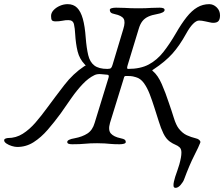

<svg xmlns="http://www.w3.org/2000/svg" viewBox="-91 -690 1080 925"><path d="M755 215Q746 215 745 206Q744 197 747 184.5Q750 172 753 162Q759 145 764 130Q769 115 773 102Q778 84 780.5 70Q783 56 783 45Q783 28 774.5 20Q766 12 753.5 7Q741 2 727 -8Q709 -21 696.5 -46.5Q684 -72 674 -105Q664 -138 653 -171Q642 -206 630 -237Q618 -268 602 -290Q586 -312 564 -318Q548 -323 537.5 -323.5Q527 -324 516 -324Q509 -324 507 -318.5Q505 -313 503 -305L439 -98Q429 -63 443 -47Q457 -31 490 -24Q505 -21 510 -17Q515 -13 515 -6Q515 0 506 2.5Q497 5 485 5Q460 5 444 3.5Q428 2 413 1Q398 0 377 0Q342 0 318.5 2.5Q295 5 257 5Q245 5 239 2.5Q233 0 233 -6Q233 -18 269 -24Q306 -31 330.5 -47Q355 -63 365 -98L432 -316Q436 -330 426 -330Q420 -330 399 -332.5Q378 -335 364 -328Q335 -314 307.5 -285Q280 -256 254 -219Q228 -182 201 -143Q171 -102 139 -65Q107 -28 71 -5Q35 18 -8 18Q-19 18 -34 13.5Q-49 9 -60 1.5Q-71 -6 -71 -14Q-71 -20 -64 -22.5Q-57 -25 -53 -25Q-14 -25 18.5 -45.5Q51 -66 80 -99.5Q109 -133 138 -173Q177 -226 219 -280.5Q261 -335 315 -371Q320 -374 321.5 -374Q323 -374 317 -380Q292 -406 283 -442Q274 -478 271 -528Q270 -552 265.5 -572.5Q261 -593 239 -593Q232 -593 224.5 -592.5Q217 -592 209 -590Q194 -587 178 -587Q163 -587 159 -592.5Q155 -598 155 -613Q155 -628 167 -641Q179 -654 197.5 -662Q216 -670 235 -670Q263 -670 280.5 -652.5Q298 -635 308 -599.5Q318 -564 322 -508Q326 -458 334 -424.5Q342 -391 363.5 -374.5Q385 -358 426 -358Q440 -358 444 -362.5Q448 -367 451 -377L503 -550Q514 -585 504.5 -600Q495 -615 462 -622Q447 -625 442.5 -630Q438 -635 438 -642Q438 -648 447 -650.5Q456 -653 468 -653Q493 -653 509 -652Q525 -651 540 -650.5Q555 -650 576 -650Q596 -650 609.5 -650.5Q623 -651 638 -652Q653 -653 678 -653Q702 -653 702 -642Q702 -635 692 -630Q682 -625 665 -622Q641 -618 623.5 -610Q606 -602 595 -588Q584 -574 577 -550L524 -376Q521 -366 521.5 -362Q522 -358 526 -358Q586 -358 626 -379.5Q666 -401 696.5 -440Q727 -479 756 -529Q783 -576 808 -607.5Q833 -639 859.5 -654.5Q886 -670 917 -670Q937 -670 953 -654.5Q969 -639 969 -616Q969 -597 961.5 -588.5Q954 -580 936 -580Q929 -580 919 -582.5Q909 -585 898 -587Q890 -589 882 -590Q874 -591 868 -591Q855 -591 839 -575Q823 -559 806 -528Q774 -470 739.5 -431.5Q705 -393 649 -356Q642 -352 642 -351.5Q642 -351 646 -347Q670 -327 688.5 -284.5Q707 -242 722 -196Q736 -156 746.5 -122Q757 -88 770 -71Q788 -48 809 -38.5Q830 -29 851 -24Q862 -22 869 -15.5Q876 -9 874 -3Q867 16 844.5 60Q822 104 796 174Q792 186 779.5 200.5Q767 215 755 215Z"/></svg>

Font: EB Garamond
Style: Italic
Weight: 400
Italic angle: -17.2°
Designer: Georg Duffner and Octavio Pardo
Foundry: Georg Duffner
Version: Version 1.001